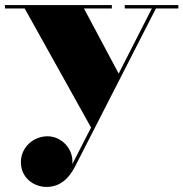

<svg xmlns="http://www.w3.org/2000/svg" viewBox="-34 -480 724 758"><path d="M407.5 -446.5V-460H-14.5V-446.5H63.5L325.5 23.5L251.5 168C257.5 105.5 206.5 58 154 58C97 58 48.5 102 48.5 160C48.5 223 100 258 150 258C204.5 258 239.5 222 262 178L581.5 -446.5H670V-460H458.5V-446.5H565.5L434.5 -189.5L297.5 -446.5Z"/></svg>

Font: Bodoni* 16pt Fatface
Style: Regular
Weight: 900
Version: Version 2.3